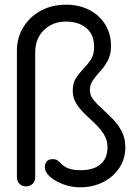

<svg xmlns="http://www.w3.org/2000/svg" viewBox="-20 -794 587 818"><path d="M90 0Q74 0 63 -11Q52 -22 52 -38V-578Q52 -633 79 -677.5Q106 -722 153 -748Q200 -774 262 -774Q317 -774 360 -752Q403 -730 428 -690Q453 -650 453 -598Q453 -562 439.5 -536.5Q426 -511 408 -491.5Q390 -472 376.5 -453Q363 -434 363 -410Q363 -388 378 -369Q393 -350 415.5 -330Q438 -310 460.5 -287Q483 -264 498.5 -234.5Q514 -205 514 -167Q514 -119 489.5 -80.5Q465 -42 421 -19Q377 4 321 4Q285 4 250.5 -8.5Q216 -21 193.5 -40.5Q171 -60 171 -82Q171 -97 179.5 -106.5Q188 -116 203 -116Q219 -116 227.5 -109Q236 -102 245.5 -92.5Q255 -83 273 -76Q291 -69 325 -69Q378 -69 408 -94Q438 -119 438 -167Q438 -197 423 -221Q408 -245 386 -266Q364 -287 342 -308Q320 -329 305 -353Q290 -377 290 -408Q290 -441 304 -462Q318 -483 335.5 -501Q353 -519 367 -540Q381 -561 381 -594Q381 -647 348 -674.5Q315 -702 260 -702Q204 -702 167 -665.5Q130 -629 130 -572V-38Q130 -22 119 -11Q108 0 90 0Z"/></svg>

Font: Comfortaa
Style: Regular
Weight: 400
Designer: Johan Aakerlund
Foundry: Johan Aakerlund
Version: Version 3.104; ttfautohint (v1.8.1.43-b0c9)